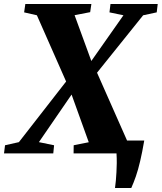

<svg xmlns="http://www.w3.org/2000/svg" viewBox="-49 -763 804 955"><path d="M523 172Q525.5 156 527.2 136Q529 116 530.2 93.8Q531.5 71.5 531.8 47.8Q532 24 530.5 0L498.5 -64H668.5Q658.5 -5.5 648.2 38.2Q638 82 626.8 114.2Q615.5 146.5 604 172ZM-29 0 -24 -40.5 45 -56 286 -365.5 398.5 -450 565 -687 495.5 -701.5 500.5 -743H735.5L730.5 -701.5L663 -687L426.5 -392.5L313.5 -302L144.5 -56L220 -40.5L216 0ZM317 0 317.5 -40.5 392.5 -55.5 305.5 -297 281 -355 134.5 -687 71 -701.5 77 -743H405.5L399.5 -702.5L322 -687.5L407 -455L432.5 -404L586.5 -56L654.5 -40.5L649.5 0Z"/></svg>

Font: Merriweather 60pt Black
Style: Italic
Weight: 900
Italic angle: -7.8°
Version: Version 2.101